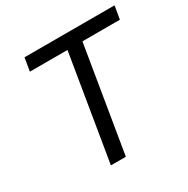

<svg xmlns="http://www.w3.org/2000/svg" viewBox="-164 -875 1001 1021"><g transform="rotate(-30 336.0 -364.0)"><path d="M105.5 -647 119.1 -727.5H671.9L658.2 -647H428.2L321.3 0H229.5L336.4 -647Z"/></g></svg>

Font: Inter 18pt
Style: Italic
Weight: 400
Italic angle: -9.3988°
Designer: Rasmus Andersson
Foundry: rsms
Version: Version 4.001;git-66647c0bb